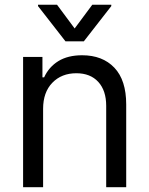

<svg xmlns="http://www.w3.org/2000/svg" viewBox="-20 -784 625 804"><path d="M218.8 -764.2 292.6 -664.8 366.5 -764.2H446V-758.5L331 -610.8H254.3L139.2 -758.5V-764.2ZM76.7 0V-545.5H157.7V-460.2H164.8Q184.7 -503.6 224.4 -528.1Q264.2 -552.6 323.9 -552.6Q409.4 -552.6 459 -500.4Q508.5 -448.2 508.5 -346.6V0H424.7V-340.9Q424.7 -404.8 391.5 -441.1Q358.3 -477.3 299.7 -477.3Q237.9 -477.3 199.2 -437.5Q160.5 -397.7 160.5 -328.1V0Z"/></svg>

Font: TID UI
Style: Regular
Weight: 400
Designer: The TID Project Authors
Foundry: Bakken & Bæck
Version: Version 1.001;hotconv 1.0.109;makeotfexe 2.5.65596